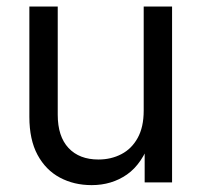

<svg xmlns="http://www.w3.org/2000/svg" viewBox="-20 -549 606 578"><path d="M255.9 8.3Q202.6 8.3 160.2 -14.4Q117.7 -37.1 93 -82.8Q68.4 -128.4 68.4 -197.3V-529.3H153.8V-203.6Q153.8 -138.2 186.3 -103.5Q218.8 -68.8 276.4 -68.8Q314.5 -68.8 345.5 -85Q376.5 -101.1 394.5 -133.8Q412.6 -166.5 412.6 -215.8V-529.3H498V0H415.5V-128.4H433.6Q408.2 -55.7 362.3 -23.7Q316.4 8.3 255.9 8.3Z"/></svg>

Font: Inter 24pt
Style: Regular
Weight: 400
Designer: Rasmus Andersson
Foundry: rsms
Version: Version 4.001;git-66647c0bb